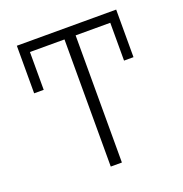

<svg xmlns="http://www.w3.org/2000/svg" viewBox="-128 -828 897 941"><g transform="rotate(-20 320.0 -357.0)"><path d="M349.1 0V-663.1H529.8V-465.8H579.1V-713.9H61V-465.8H110.8V-663.1H291V0Z"/></g></svg>

Font: Noto Reveo Sans
Style: Regular
Weight: 300
Designer: Monotype Design Team
Foundry: Monotype Imaging Inc.
Version: Version 2.007